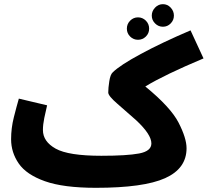

<svg xmlns="http://www.w3.org/2000/svg" viewBox="-20 -876 992 917"><path d="M871 -168Q871 -216 833 -290Q795 -364 674 -463Q766 -519 952 -597L890 -731Q752 -672 652 -618Q552 -564 518 -530Q507 -520 502 -488Q497 -456 497 -434Q497 -418 540.5 -380.5Q584 -343 630 -302Q703 -234 703 -191Q703 -154 644.5 -143Q586 -132 464 -132L438 21Q666 21 768.5 -25Q871 -71 871 -168ZM438 21 484 -11 464 -132Q307 -132 246 -166Q185 -200 185 -255Q185 -281 191.5 -312.5Q198 -344 205 -373L70 -405Q59 -367 46 -315.5Q33 -264 33 -211Q33 -148 69.5 -95Q106 -42 194.5 -10.5Q283 21 438 21ZM758.1 -748.3Q779.8 -748.3 795.2 -764.1Q810.6 -779.8 810.6 -801.5Q810.6 -823.2 795.2 -839.7Q779.8 -856.1 758.1 -856.1Q736.4 -856.1 720.7 -839.7Q704.9 -823.2 704.9 -801.5Q704.9 -779.8 720.7 -764.1Q736.4 -748.3 758.1 -748.3ZM639.1 -686Q660.8 -686 676.6 -701.4Q692.3 -716.8 692.3 -739.2Q692.3 -761.6 676.6 -777.4Q660.8 -793.1 639.1 -793.1Q617.4 -793.1 601.7 -777.4Q585.9 -761.6 585.9 -739.2Q585.9 -716.8 601.7 -701.4Q617.4 -686 639.1 -686Z"/></svg>

Font: Noto Sans Arabic Extra
Style: Regular
Weight: 800
Designer: Nadine Chahine - Monotype Design Team
Foundry: Monotype Imaging Inc.
Version: Version 1.902